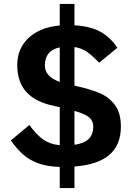

<svg xmlns="http://www.w3.org/2000/svg" viewBox="-20 -840 674 980"><path d="M360 10V120H285V12Q220 10 175 -6.5Q130 -23 99 -50.5Q68 -78 35 -123L130 -202Q167 -151 202 -127Q237 -103 285 -99V-293L257 -299Q161 -319 114.5 -370.5Q68 -422 68 -508Q68 -593 126.5 -647Q185 -701 285 -710V-820H360V-711Q443 -706 494 -677Q545 -648 579 -596L486 -520Q449 -558 423 -576Q397 -594 360 -600V-403Q437 -386 486 -366Q535 -346 566 -305Q597 -264 597 -194Q597 -100 538 -49.5Q479 1 360 10ZM285 -422V-598Q209 -583 209 -505Q209 -449 285 -422ZM456 -195Q456 -223 435 -241Q414 -259 360 -274V-101Q410 -108 433 -131Q456 -154 456 -195Z"/></svg>

Font: KoHo
Style: Bold
Weight: 700
Designer: Cadson Demak & Katatrad Team
Foundry: Cadson Demak Co.,Ltd.
Version: Version 1.000; ttfautohint (v1.6)